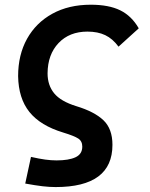

<svg xmlns="http://www.w3.org/2000/svg" viewBox="-20 -547 626 802"><path d="M212.4 234.4Q187 234.4 157.7 231Q128.4 227.5 85.4 219.7L109.4 108.4Q144 116.2 168.9 119.6Q193.8 123 216.3 123Q267.1 123 295.4 109.9Q323.7 96.7 323.7 65.4Q323.7 42.5 306.6 31.5Q289.6 20.5 244.6 6.8Q148.9 -22 103 -79.1Q57.1 -136.2 55.7 -229Q55.7 -317.9 93 -385Q130.4 -452.1 198.7 -489.7Q267.1 -527.3 358.9 -527.3Q434.6 -527.3 482.2 -503.9Q529.8 -480.5 559.6 -428.7L475.1 -352.1Q450.7 -385.3 419.7 -400.1Q388.7 -415 345.2 -415Q270 -415 224.6 -367.2Q179.2 -319.3 178.7 -240.7Q178.7 -190.9 206.3 -157.2Q233.9 -123.5 298.8 -103.5Q374.5 -80.6 412.1 -44.7Q449.7 -8.8 449.7 58.1Q449.7 234.4 212.4 234.4Z"/></svg>

Font: Cascadia Mono NF SemiBold
Style: Italic
Weight: 600
Italic angle: -10°
Monospace: yes
Designer: Aaron Bell
Foundry: Saja Typeworks
Version: Version 2404.023; ttfautohint (v1.8.4)